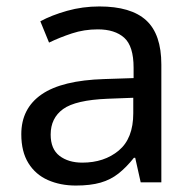

<svg xmlns="http://www.w3.org/2000/svg" viewBox="-20 -565 601 595"><path d="M288 -545Q386 -545 433 -502Q480 -459 480 -365V0H416L399 -76H395Q372 -47 347.5 -27.5Q323 -8 291.5 1Q260 10 215 10Q167 10 128.5 -7Q90 -24 68 -59.5Q46 -95 46 -149Q46 -229 109 -272.5Q172 -316 303 -320L394 -323V-355Q394 -422 365 -448Q336 -474 283 -474Q241 -474 203 -461.5Q165 -449 132 -433L105 -499Q140 -518 188 -531.5Q236 -545 288 -545ZM314 -259Q214 -255 175.5 -227Q137 -199 137 -148Q137 -103 164.5 -82Q192 -61 235 -61Q303 -61 348 -98.5Q393 -136 393 -214V-262Z"/></svg>

Font: uhindi85
Style: Book
Weight: 400
Designer: Jelle Bosma - Monotype Design Team
Foundry: Monotype Imaging Inc.
Version: Version 2.003